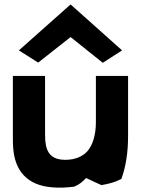

<svg xmlns="http://www.w3.org/2000/svg" viewBox="-20 -825 635 865"><path d="M65 -598 152 -543 298 -658 443 -542 530 -598 298 -805ZM437 9C472 3 501 -5 527 -19C547 -75 557 -137 557 -213V-483H412V-274C412 -217 397 -169 373 -143C353 -121 320 -105 275 -105C215 -105 189 -133 184 -191C183 -208 183 -225 183 -243V-483H38V-203C38 -190 38 -176 39 -164C45 -56 102 10 215 19C247 22 281 20 314 16C337 7 353 -7 368 -23C394 -10 418 0 437 9Z"/></svg>

Font: Bluebird
Style: SfBdExt
Weight: 700
Designer: Jasper
Foundry: Cannot Into Space Fonts
Version: Version 0.98